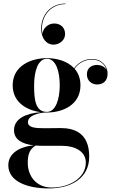

<svg xmlns="http://www.w3.org/2000/svg" viewBox="-20 -795 644 1075"><path d="M344.5 -604C344.5 -636.5 323.5 -663.5 283 -663.5C248 -663.5 219 -634.5 218 -604.5C200.5 -691.5 256.5 -772 346 -772V-775C261 -775 210.5 -708.5 210.5 -635C210.5 -578.5 241.5 -545 278.5 -545C315 -545 344.5 -571.5 344.5 -604ZM58.5 -66C58.5 -15 101 11 169.5 19C121 21.5 26.5 47.5 26.5 130C26.5 222 135 260 253 260C375 260 479.5 205 479.5 82C479.5 -53.5 393 -78 318 -78C289.5 -78 265.5 -77 230.5 -77C176 -77 136.5 -80.5 136.5 -111C136.5 -148 193.5 -163 234 -165C237 -165 240 -165 242.5 -165C330 -165 430.5 -207 430.5 -317.5C430.5 -357 417.5 -387.5 397.5 -410.5C425 -448.5 464 -461.5 494.5 -461.5C539 -461.5 567 -435 576 -405C565.5 -422.5 543.5 -431.5 523.5 -431.5C495.5 -431.5 466.5 -416 466.5 -379C466.5 -342 494.5 -322 523.5 -322C552 -322 582.5 -337 582.5 -383.5C582.5 -424 550.5 -465 494 -465C464 -465 423.5 -452 395 -413C358 -453 297.5 -469.5 242.5 -469.5C155.5 -469.5 51 -428 51 -317.5C51 -221 131 -176.5 209 -167C128 -161 58.5 -132 58.5 -66ZM171 -317.5C171 -395.5 192.5 -466 242.5 -466C293 -466 314.5 -395.5 314.5 -317.5C314.5 -242.5 293 -168.5 242.5 -168.5C176 -168.5 171 -242.5 171 -317.5ZM135.5 118C135.5 74 143 42.5 179 20C191 21 204.5 21.5 218 21.5H329.5C394.5 21.5 460.5 49.5 460.5 115C460.5 202 368 255 270.5 255C176 255 135.5 183 135.5 118Z"/></svg>

Font: Bodoni* 48pt Medium
Style: Regular
Weight: 500
Version: Version 2.3